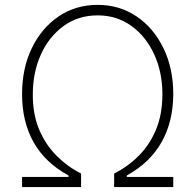

<svg xmlns="http://www.w3.org/2000/svg" viewBox="-20 -757 790 777"><path d="M69.3 0V-41H257.3V-46.9Q162.6 -98.6 116 -181.4Q69.3 -264.2 69.3 -376Q69.3 -481 108.9 -562.5Q148.4 -644 217.5 -690.7Q286.6 -737.3 375 -737.3Q463.4 -737.3 532.5 -690.7Q601.6 -644 641.4 -562.3Q681.2 -480.5 681.2 -376Q680.7 -264.6 633.8 -181.6Q586.9 -98.6 493.2 -46.9V-41H681.2V0H441.9V-54.7Q496.6 -82 540.8 -126Q585 -169.9 611.1 -231.9Q637.2 -293.9 637.2 -375.5Q637.2 -464.8 604 -537.1Q570.8 -609.4 511.7 -652.1Q452.6 -694.8 375 -694.8Q296.9 -694.8 237.8 -652.1Q178.7 -609.4 145.8 -537.1Q112.8 -464.8 112.8 -375.5Q112.3 -294.4 138.7 -232.4Q165 -170.4 209.5 -126.2Q253.9 -82 308.1 -54.7V0Z"/></svg>

Font: Inter Extra Light
Style: Regular
Weight: 200
Designer: Rasmus Andersson
Foundry: rsms
Version: Version 4.000;git-3c8e0fc